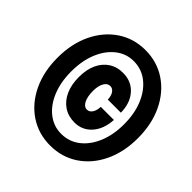

<svg xmlns="http://www.w3.org/2000/svg" viewBox="-188 -862 1027 1027"><g transform="rotate(45 325.0 -349.0)"><path d="M344 -167Q297 -167 262 -190.5Q227 -214 208 -256.5Q189 -299 189 -356Q189 -413 208 -454Q227 -495 262 -517.5Q297 -540 344 -539Q406 -538 444 -494.5Q482 -451 483 -380H384Q383 -408 371.5 -424.5Q360 -441 342 -441Q321 -441 308 -418Q295 -395 295 -357Q295 -314 308 -288.5Q321 -263 343 -263Q361 -263 372.5 -280.5Q384 -298 385 -326H484Q480 -254 441.5 -210.5Q403 -167 344 -167ZM339 12Q251 12 182 -34Q113 -80 74 -161.5Q35 -243 35 -348Q35 -454 74 -535.5Q113 -617 182 -663.5Q251 -710 339 -710Q428 -710 497 -663.5Q566 -617 605 -535.5Q644 -454 644 -348Q644 -243 605 -161.5Q566 -80 497 -34Q428 12 339 12ZM337 -74Q396 -74 441.5 -109Q487 -144 513 -206Q539 -268 539 -348Q539 -429 513 -491Q487 -553 441.5 -588.5Q396 -624 337 -624Q280 -624 235 -588.5Q190 -553 164.5 -491Q139 -429 139 -348Q139 -268 164.5 -206Q190 -144 235 -109Q280 -74 337 -74Z"/></g></svg>

Font: Azeret Mono Thin Black
Style: Italic
Weight: 900
Italic angle: -12°
Version: Version 1.002